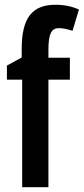

<svg xmlns="http://www.w3.org/2000/svg" viewBox="-20 -785 351 805"><path d="M273 -451V-543H183V-580C184 -641 194 -667 227 -667C247 -667 264 -662 284 -656L311 -745C282 -758 251 -765 212 -765C117 -765 71 -712 71 -581V-544L9 -510V-451H73V0H183V-451Z"/></svg>

Font: Noto Sans Gurmukhi UI ExtraCondensed SemiBold
Style: Regular
Weight: 600
Width: 2
Designer: Jelle Bosma - Monotype Design Team
Foundry: Monotype Imaging Inc.
Version: Version 2.004